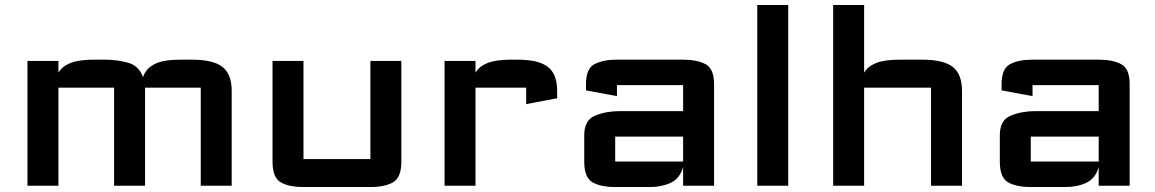

<svg xmlns="http://www.w3.org/2000/svg" viewBox="-20 -744 4628 769"><path d="M90 0V-500H214V-453Q229 -478.5 262.5 -491.8Q296 -505 355 -505H402Q447 -505 491.5 -493.2Q536 -481.5 553 -435Q564 -469.5 598.8 -487.2Q633.5 -505 702 -505H749Q834 -505 871 -476Q908 -447 908 -380V0H784V-393Q784 -393 784 -393Q784 -393 784 -393H561V0H437V-393H214V0Z M1071.5 -97V-500H1195.5V-107Q1195.5 -107 1195.5 -107Q1195.5 -107 1195.5 -107H1463.5Q1463.5 -107 1463.5 -107Q1463.5 -107 1463.5 -107V-500H1587.5V-97Q1587.5 -33.5 1554.8 -14.2Q1522 5 1464.5 5H1193.5Q1136 5 1103.8 -14.2Q1071.5 -33.5 1071.5 -97Z M1760.5 0V-500H1884.5V-453Q1899.5 -478.5 1933 -491.8Q1966.5 -505 2025.5 -505H2052.5Q2095 -505 2125 -498Q2155 -491 2174.2 -476Q2193.5 -461 2202.5 -437.2Q2211.5 -413.5 2211.5 -380V-350.5L2087.5 -327V-393Q2087.5 -393 2087.5 -393Q2087.5 -393 2087.5 -393H1884.5V0Z M2443 5Q2385 5 2352.5 -14.2Q2320 -33.5 2320 -97V-202Q2320 -263.5 2364.2 -281.2Q2408.5 -299 2463 -299H2716V-403Q2716 -403 2716 -403Q2716 -403 2716 -403H2451Q2451 -403 2451 -403Q2451 -403 2451 -403V-359L2327 -382V-407Q2327 -469 2361 -487Q2395 -505 2450 -505H2717Q2772 -505 2806 -487Q2840 -469 2840 -407V0H2716V-75Q2703 -29 2666.8 -12Q2630.5 5 2585 5ZM2444 -97Q2444 -97 2444 -97Q2444 -97 2444 -97H2716V-197H2444Q2444 -197 2444 -197Q2444 -197 2444 -197Z M3013 0V-724H3137V0Z M3317 0V-724H3441V-453Q3456 -478.5 3489.5 -491.8Q3523 -505 3582 -505H3674Q3759 -505 3796 -476Q3833 -447 3833 -380V0H3709V-393Q3709 -393 3709 -393Q3709 -393 3709 -393H3441V0Z M4107.5 5Q4049.5 5 4017 -14.2Q3984.5 -33.5 3984.5 -97V-202Q3984.5 -263.5 4028.8 -281.2Q4073 -299 4127.5 -299H4380.5V-403Q4380.5 -403 4380.5 -403Q4380.5 -403 4380.5 -403H4115.5Q4115.5 -403 4115.5 -403Q4115.5 -403 4115.5 -403V-359L3991.5 -382V-407Q3991.5 -469 4025.5 -487Q4059.5 -505 4114.5 -505H4381.5Q4436.5 -505 4470.5 -487Q4504.5 -469 4504.5 -407V0H4380.5V-75Q4367.5 -29 4331.2 -12Q4295 5 4249.5 5ZM4108.5 -97Q4108.5 -97 4108.5 -97Q4108.5 -97 4108.5 -97H4380.5V-197H4108.5Q4108.5 -197 4108.5 -197Q4108.5 -197 4108.5 -197Z"/></svg>

Font: Science Gothic
Style: Regular
Weight: 400
Designer: Thomas Phinney, Vassil Kateliev, Brandon Buerkle
Foundry: Font Detective LLC
Version: Version 1.018